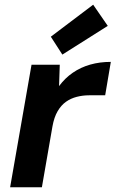

<svg xmlns="http://www.w3.org/2000/svg" viewBox="-20 -796 491 816"><path d="M23 0 114 -521H234L231 -430Q256 -464 289.5 -487Q323 -510 363.5 -521.5Q404 -533 451 -533L427 -391H359Q332 -391 306.5 -384.5Q281 -378 260.5 -363.5Q240 -349 225 -323.5Q210 -298 203 -259L158 0ZM245 -564 196 -640 376 -776 438 -686Z"/></svg>

Font: DM Sans 10pt
Style: Bold Italic
Weight: 700
Italic angle: -10°
Version: Version 4.004;gftools[0.9.30]